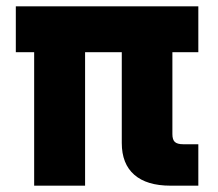

<svg xmlns="http://www.w3.org/2000/svg" viewBox="-20 -587 689 607"><path d="M88 0V-422H30V-567H607V-422H525V-163Q525 -145 533 -138Q541 -131 559 -131H607V0H519Q444 0 404.5 -34.5Q365 -69 365 -135V-422H249V0Z"/></svg>

Font: Open Sauce One Black
Style: Regular
Weight: 900
Designer: Alfredo Marco Pradil
Foundry: Creative Sauce Fz LLC
Version: Version 1.477